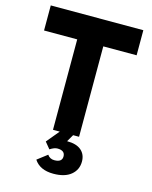

<svg xmlns="http://www.w3.org/2000/svg" viewBox="-137 -788 889 1124"><g transform="rotate(15 308.0 -226.0)"><path d="M297 248Q215 248 180 194L240 148Q255 170 282 170Q329 170 329 135Q329 99 283 99Q264 99 238 116L206 77L270 0H229V-548H28V-700H589V-548H387V0H351L326 43Q383 43 412 68Q441 93 441 136Q441 186 403.5 217Q366 248 297 248Z"/></g></svg>

Font: Overpass Heavy
Style: Regular
Weight: 900
Designer: Delve Withrington, Thomas Jockin
Foundry: Delve Fonts
Version: Version 3.000;DELV;Overpass